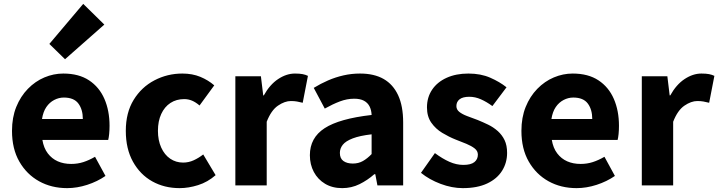

<svg xmlns="http://www.w3.org/2000/svg" viewBox="-20 -958 3711 992"><path d="M327 14Q246 14 182 -21.5Q118 -57 80 -123Q42 -189 42 -282Q42 -351 64 -405.5Q86 -460 124 -499Q162 -538 209.5 -558Q257 -578 307 -578Q387 -578 440 -543Q493 -508 519.5 -447Q546 -386 546 -308Q546 -285 544 -265.5Q542 -246 539 -235H199Q206 -193 227 -165.5Q248 -138 278.5 -124.5Q309 -111 348 -111Q381 -111 410.5 -120.5Q440 -130 471 -148L525 -49Q483 -20 430.5 -3Q378 14 327 14ZM197 -343H408Q408 -392 385 -423Q362 -454 310 -454Q284 -454 260 -441.5Q236 -429 219.5 -405Q203 -381 197 -343ZM316 -652 235 -731 410 -938 519 -831Z M908 14Q829 14 766.5 -21Q704 -56 667 -122.5Q630 -189 630 -282Q630 -376 670.5 -442Q711 -508 778 -543Q845 -578 922 -578Q974 -578 1015 -561Q1056 -544 1087 -517L1011 -413Q991 -430 972 -438Q953 -446 932 -446Q891 -446 860.5 -426Q830 -406 813 -369Q796 -332 796 -282Q796 -233 813 -195.5Q830 -158 859.5 -138Q889 -118 926 -118Q955 -118 981 -130Q1007 -142 1030 -160L1094 -53Q1053 -17 1003.5 -1.5Q954 14 908 14Z M1196 0V-564H1328L1340 -465H1343Q1374 -521 1417 -549.5Q1460 -578 1504 -578Q1528 -578 1543.5 -575Q1559 -572 1571 -566L1544 -427Q1528 -431 1514.5 -433.5Q1501 -436 1483 -436Q1451 -436 1416 -412Q1381 -388 1358 -329V0Z M1748 14Q1697 14 1659.5 -8.5Q1622 -31 1601.5 -69.5Q1581 -108 1581 -156Q1581 -246 1657 -295.5Q1733 -345 1900 -364Q1899 -389 1889.5 -408Q1880 -427 1860.5 -437.5Q1841 -448 1810 -448Q1773 -448 1736 -434Q1699 -420 1658 -397L1601 -504Q1637 -526 1675 -542.5Q1713 -559 1754.5 -568.5Q1796 -578 1840 -578Q1913 -578 1962 -550Q2011 -522 2037 -466Q2063 -410 2063 -325V0H1930L1919 -58H1914Q1879 -27 1837.5 -6.5Q1796 14 1748 14ZM1803 -113Q1832 -113 1855 -126Q1878 -139 1900 -162V-264Q1839 -257 1802.5 -243Q1766 -229 1751 -210Q1736 -191 1736 -168Q1736 -139 1754.5 -126Q1773 -113 1803 -113Z M2371 14Q2315 14 2256.5 -8Q2198 -30 2155 -65L2227 -167Q2266 -138 2302 -122Q2338 -106 2374 -106Q2413 -106 2431 -120.5Q2449 -135 2449 -159Q2449 -178 2432.5 -191Q2416 -204 2389.5 -215Q2363 -226 2334 -237Q2299 -251 2265 -271.5Q2231 -292 2208.5 -324Q2186 -356 2186 -403Q2186 -455 2212.5 -494.5Q2239 -534 2287.5 -556Q2336 -578 2400 -578Q2464 -578 2513 -556.5Q2562 -535 2597 -507L2524 -410Q2494 -432 2464.5 -445Q2435 -458 2405 -458Q2371 -458 2354.5 -445Q2338 -432 2338 -410Q2338 -392 2353 -380Q2368 -368 2393 -358.5Q2418 -349 2448 -338Q2475 -327 2502 -314Q2529 -301 2551.5 -281Q2574 -261 2587 -234Q2600 -207 2600 -168Q2600 -117 2574 -75.5Q2548 -34 2497 -10Q2446 14 2371 14Z M2959 14Q2878 14 2814 -21.5Q2750 -57 2712 -123Q2674 -189 2674 -282Q2674 -351 2696 -405.5Q2718 -460 2756 -499Q2794 -538 2841.5 -558Q2889 -578 2939 -578Q3019 -578 3072 -543Q3125 -508 3151.5 -447Q3178 -386 3178 -308Q3178 -285 3176 -265.5Q3174 -246 3171 -235H2831Q2838 -193 2859 -165.5Q2880 -138 2910.5 -124.5Q2941 -111 2980 -111Q3013 -111 3042.5 -120.5Q3072 -130 3103 -148L3157 -49Q3115 -20 3062.5 -3Q3010 14 2959 14ZM2829 -343H3040Q3040 -392 3017 -423Q2994 -454 2942 -454Q2916 -454 2892 -441.5Q2868 -429 2851.5 -405Q2835 -381 2829 -343Z M3296 0V-564H3428L3440 -465H3443Q3474 -521 3517 -549.5Q3560 -578 3604 -578Q3628 -578 3643.5 -575Q3659 -572 3671 -566L3644 -427Q3628 -431 3614.5 -433.5Q3601 -436 3583 -436Q3551 -436 3516 -412Q3481 -388 3458 -329V0Z"/></svg>

Font: Noto Sans JP ExtraBold
Style: Regular
Weight: 800
Designer: Ryoko NISHIZUKA  (kana, bopomofo & ideographs); Paul D. Hunt (Latin, Greek & Cyrillic); Sandoll Communications , Soo-you
Foundry: Adobe
Version: Version 2.004-H2;hotconv 1.0.118;makeotfexe 2.5.65603